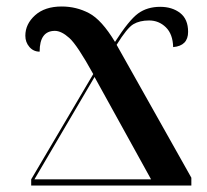

<svg xmlns="http://www.w3.org/2000/svg" viewBox="-20 -571 638 591"><path d="M76 0H569V-24L339 -433Q371 -485 390.5 -496.5Q410 -508 439 -508Q469 -508 490.5 -487Q512 -466 513 -426Q559 -430 559 -473Q559 -512 534.5 -531Q510 -550 473 -550Q433 -550 405 -529.5Q377 -509 334 -442Q293 -510 254 -530.5Q215 -551 170 -551Q118 -551 88 -524Q58 -497 58 -461Q58 -441 70.5 -426.5Q83 -412 102 -412Q102 -476 149 -476Q169 -476 193.5 -454Q218 -432 267 -343L76 -19ZM86 -19 271 -334 445 -19Z"/></svg>

Font: Noto Serif Display Semi
Style: Regular
Weight: 600
Designer: Monotype Design Team
Foundry: Monotype Imaging Inc.
Version: Version 1.900